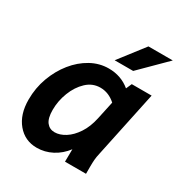

<svg xmlns="http://www.w3.org/2000/svg" viewBox="-174 -860 940 997"><g transform="rotate(30 296.0 -362.0)"><path d="M27 -185Q27 -255 50 -317.5Q73 -380 112 -428.5Q151 -477 201.5 -505Q252 -533 308 -533Q382 -533 436 -488L451 -522H570L486 -124Q481 -103 479.5 -84.5Q478 -66 478 -44V0H352L353 -75Q322 -34 279 -11.5Q236 11 188 11Q117 11 72 -42.5Q27 -96 27 -185ZM162 -201Q162 -151 180 -128Q198 -105 228 -105Q259 -105 291.5 -125.5Q324 -146 350 -185.5Q376 -225 388 -281L411 -388Q370 -425 320 -425Q273 -425 237.5 -391.5Q202 -358 182 -306.5Q162 -255 162 -201ZM312 -585 428 -735H574L423 -585Z"/></g></svg>

Font: Radio Canada SemiBold
Style: Italic
Weight: 600
Italic angle: -12°
Designer: Charles Daoud, Etienne Aubert Bonn, Alexandre Saumier Demers, Jacques Le Bailly
Foundry: Radio-Canada
Version: Version 2.104; ttfautohint (v1.8.4.7-5d5b);gftools[0.9.28.de